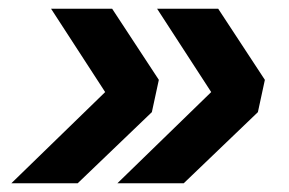

<svg xmlns="http://www.w3.org/2000/svg" viewBox="-20 -496 663 440"><path d="M249 -76H401L571 -239L587 -313L480 -476H340L464 -285ZM6 -76H158L328 -239L344 -313L237 -476H97L221 -285Z"/></svg>

Font: Geist SemiBold
Style: Italic
Weight: 600
Italic angle: -12°
Designer: Basement.studio, Andrés Briganti, Mateo Zaragoza
Foundry: Basement.studio, Vercel, Andrés Briganti, Guido Ferreyra, Mateo Zaragoza
Version: Version 1.500